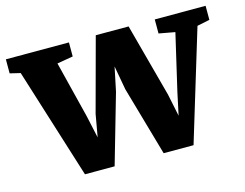

<svg xmlns="http://www.w3.org/2000/svg" viewBox="-84 -683 1046 819"><g transform="rotate(-15 439.0 -273.5)"><path d="M-1.5 -491.5V-553.5H277V-491.5L206.5 -479.5L269 -229L290.5 -130.5L308 -229.5L395.5 -553.5H540.5L627.5 -229.5L648 -130.5L669 -229L727 -478.5L656 -491.5V-553.5H880.5V-491.5L825 -480L677 7.5H545L457.5 -298.5L438.5 -404L416.5 -298.5L328.5 7.5H197.5L44.5 -480.5Z"/></g></svg>

Font: Merriweather 24pt Black
Style: Regular
Weight: 900
Designer: Eben Sorkin
Foundry: Eben Sorkin
Version: Version 2.100